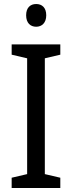

<svg xmlns="http://www.w3.org/2000/svg" viewBox="-20 -1001 358 955"><path d="M160 -981C131 -981 110 -963 110 -925C110 -887 131 -868 160 -868C188 -868 210 -887 210 -925C210 -963 189 -981 160 -981ZM280 -66V-117L203 -135V-711L280 -729V-780H38V-729L115 -711V-135L38 -117V-66Z"/></svg>

Font: Noto Sans Malayalam UI SemiCondensed
Style: Regular
Weight: 400
Width: 4
Designer: Jelle Bosma - Monotype Design Team
Foundry: Monotype Imaging Inc.
Version: Version 2.104